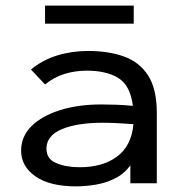

<svg xmlns="http://www.w3.org/2000/svg" viewBox="-20 -651 640 682"><path d="M250 11Q157 11 106 -24.5Q55 -60 55 -116Q55 -166 91.5 -202.5Q128 -239 192.5 -259.5Q257 -280 340 -280Q363 -280 392.5 -279Q422 -278 452 -275Q443 -347 401 -373.5Q359 -400 288 -400Q247 -400 209.5 -388.5Q172 -377 140 -351L90 -404Q131 -438 183 -454Q235 -470 293 -470Q365 -470 420 -450.5Q475 -431 506 -383Q537 -335 537 -250V0H443V-64Q422 -34 389 -17.5Q356 -1 319.5 5Q283 11 250 11ZM145 -123Q145 -86 180 -71.5Q215 -57 263 -57Q345 -57 396 -95Q447 -133 454 -210Q427 -212 397.5 -213.5Q368 -215 345 -215Q254 -215 199.5 -192Q145 -169 145 -123ZM140 -567V-631H455V-567Z"/></svg>

Font: Inconsolata Expanded Medium
Style: Regular
Weight: 500
Width: 7
Monospace: yes
Designer: Raph Levien, Cyreal, Brenton Simpson
Foundry: Raph Levien, Cyreal, Google
Version: Version 3.001; ttfautohint (v1.8.2.53-6de2)